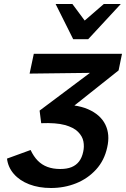

<svg xmlns="http://www.w3.org/2000/svg" viewBox="-20 -927 630 960"><path d="M235 13Q174 13 126 -5.5Q78 -24 49 -57.5Q20 -91 15 -134L133 -177Q148 -145 168.5 -124Q189 -103 217 -92.5Q245 -82 281 -82Q315 -82 338 -91.5Q361 -101 375.5 -120Q390 -139 396 -168Q402 -194 397 -220Q392 -246 370 -268Q348 -290 304 -302Q260 -314 186 -311L178 -374L509 -622L539 -564L128 -559L149 -658H590L573 -575L271 -335L257 -403Q358 -408 420 -381Q482 -354 506.5 -304.5Q531 -255 516 -190Q502 -125 460.5 -79.5Q419 -34 360.5 -10.5Q302 13 235 13ZM346 -731 380 -804 499 -907H584L421 -731ZM346 -731 258 -907H342L417 -806L421 -731Z"/></svg>

Font: Ysabeau Infant
Style: Bold Italic
Weight: 700
Italic angle: -12°
Designer: Christian Thalmann (Catharsis Fonts)
Version: Version 2.001;gftools[0.9.30]; featfreeze: ss01,ss02,lnum